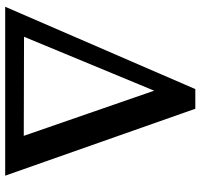

<svg xmlns="http://www.w3.org/2000/svg" viewBox="-36 -720 756 723"><g transform="rotate(90 341.5 -358.0)"><path d="M5 0 315 -716H389L641 0ZM491 -70 321 -561 118 -71Z"/></g></svg>

Font: Lora Italic
Style: Italic
Weight: 400
Italic angle: -3°
Designer: Olga Karpushina, Alexei Vanyashin (Cyrillic)
Foundry: Cyreal
Version: Version 2.210; ttfautohint (v1.8.1.43-b0c9)